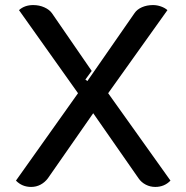

<svg xmlns="http://www.w3.org/2000/svg" viewBox="-20 -729 736 758"><path d="M43 -16 288 -361 55 -689Q77 -709 111 -709Q135 -709 155 -700Q175 -691 185 -677L342 -449L317 -415L325 -409L511 -677Q521 -692 540.5 -700.5Q560 -709 584 -709Q600 -709 615.5 -703.5Q631 -698 641 -689L407 -361L653 -16Q629 9 593 9Q573 9 555.5 0Q538 -9 527 -25L348 -282L169 -25Q157 -9 140 0Q123 9 103 9Q67 9 43 -16Z"/></svg>

Font: K2D Medium
Style: Regular
Weight: 500
Designer: Katatrad Aksorn Co.,Ltd.
Foundry: Cadson Demak Co.,Ltd.
Version: Version 1.000; ttfautohint (v1.6)